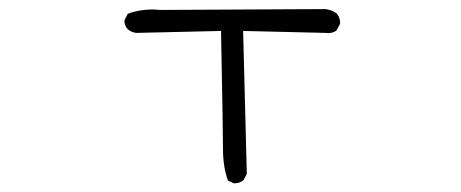

<svg xmlns="http://www.w3.org/2000/svg" viewBox="-20 -436 1040 433"><path d="M508.3 -22.5Q520.5 -22.5 529.3 -29.8L536.6 -43.9L528.3 -366.2L714.8 -361.8Q717.8 -361.3 720.2 -361.3Q722.7 -361.3 725.6 -361.8Q732.9 -362.8 738.8 -367.2L746.6 -381.8Q747.1 -382.8 747.1 -383.8Q747.1 -396 739.7 -405.3Q728 -414.1 713.4 -415.5L340.3 -413.6Q331.1 -414.6 323.2 -414.6Q293.5 -414.6 268.1 -404.8L261.2 -391.6Q260.7 -390.6 260.7 -387.2Q260.7 -383.8 262.5 -378.9Q264.2 -374 268.1 -370.1Q275.9 -363.3 287.1 -361.8L478.5 -366.2Q482.9 -137.7 482.9 -98.9Q482.9 -60.1 494.1 -28.8L506.3 -22.9Q507.3 -22.5 508.3 -22.5Z"/></svg>

Font: NaikaiFont
Style: ExtraLight
Weight: 200
Version: Version 1.89